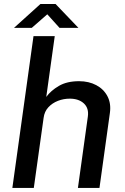

<svg xmlns="http://www.w3.org/2000/svg" viewBox="-20 -920 610 940"><path d="M40.5 0 144 -743H248L206.5 -445.5Q229 -476.5 268.5 -499.5Q308 -522.5 367 -522.5Q415 -522.5 451.5 -503Q488 -483.5 506.2 -448.5Q524.5 -413.5 518 -367L467 0H361.5L410 -348.5Q416 -390 390.8 -413.5Q365.5 -437 321.5 -437Q291 -437 263.5 -426.2Q236 -415.5 216.8 -394.8Q197.5 -374 193.5 -343L145.5 0ZM48.5 -783.5 178 -900.5H252L364 -783.5H271.5L211.5 -850L135.5 -783.5Z"/></svg>

Font: Public Sans Thin Medium
Style: Italic
Weight: 500
Italic angle: -8°
Version: Version 2.001